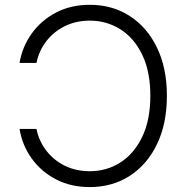

<svg xmlns="http://www.w3.org/2000/svg" viewBox="-20 -757 768 787"><path d="M348.1 -737.3Q440.4 -737.3 511.7 -691.4Q583 -645.5 623.5 -561.8Q664.1 -478 664.1 -364.3Q664.1 -250 623.5 -166Q583 -82 511.7 -36.1Q440.4 9.8 348.1 9.8Q270.5 9.8 209.7 -21.7Q148.9 -53.2 110.1 -107.2Q71.3 -161.1 60.1 -228.5H129.4Q139.6 -178.7 169.9 -139.4Q200.2 -100.1 245.8 -77.6Q291.5 -55.2 348.1 -55.2Q417 -55.2 473.1 -90.8Q529.3 -126.5 562.7 -195.6Q596.2 -264.6 596.2 -364.3Q596.2 -464.4 562.7 -533.2Q529.3 -602.1 472.9 -637.2Q416.5 -672.4 348.1 -672.4Q291.5 -672.4 245.6 -649.7Q199.7 -627 169.7 -587.9Q139.6 -548.8 129.4 -499H60.1Q71.3 -565.4 109.9 -619.4Q148.4 -673.3 209.2 -705.3Q270 -737.3 348.1 -737.3Z"/></svg>

Font: Inter Light
Style: Regular
Weight: 300
Designer: Rasmus Andersson
Foundry: rsms
Version: Version 4.000;git-a52131595